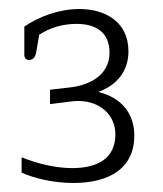

<svg xmlns="http://www.w3.org/2000/svg" viewBox="-20 -789 361 426"><path d="M143 -383C223 -383 278 -416 278 -488C278 -536 251 -572 198 -585C240 -600 265 -632 265 -675C265 -741 213 -769 156 -769C111 -769 66 -752 34 -730V-667C34 -660 38 -656 44 -656C54 -656 59 -662 61 -677L67 -712C90 -727 118 -736 150 -736C192 -736 223 -718 223 -672C223 -623 180 -600 135 -595L91 -590V-558C133 -563 143 -565 153 -565C203 -565 236 -533 236 -491C236 -440 200 -416 140 -416C104 -416 62 -426 28 -440V-406C54 -394 98 -383 143 -383Z"/></svg>

Font: Maitree Light
Style: Regular
Weight: 300
Designer: CadsonDemak Team
Foundry: CadsonDemak
Version: Version 1.000;PS 001.000;hotconv 1.0.88;makeotf.lib2.5.64775